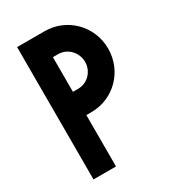

<svg xmlns="http://www.w3.org/2000/svg" viewBox="-174 -796 790 887"><g transform="rotate(-30 220.5 -353.0)"><path d="M60 0H180V-274H207C326 -274 421 -369 421 -490C421 -610 326 -706 207 -706H60ZM180 -398V-583H207C260 -583 298 -539 298 -490C298 -441 260 -398 207 -398Z"/></g></svg>

Font: Lineal
Style: Bold
Weight: 700
Designer: Created by Frank Adebiaye with contributions from Anton Moglia & Ariel Martín Pérez
Created by Frank ADEBIAYE with FontF
Foundry: Velvetyne Type Foundry
Version: Version 2.000;Glyphs 3.2 (3227)